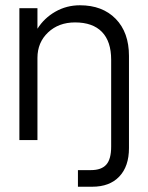

<svg xmlns="http://www.w3.org/2000/svg" viewBox="-20 -531 562 728"><path d="M53.5 -500H122V-422Q147.5 -462.5 190 -486.8Q232.5 -511 283 -511Q368.5 -511 418.8 -459.5Q469 -408 469 -319V30.5Q469 100 432.2 138.5Q395.5 177 330 177H275.5V114H325Q364.5 114 383 93.2Q401.5 72.5 401.5 25V-304.5Q401.5 -374 366.5 -410Q331.5 -446 264.5 -446Q202.5 -446 162.2 -408Q122 -370 122 -311.5V0H53.5Z"/></svg>

Font: Overused Grotesk Book
Style: Regular
Weight: 375
Version: Version 0.004